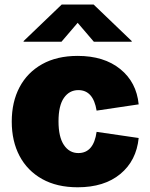

<svg xmlns="http://www.w3.org/2000/svg" viewBox="-20 -792 643 822"><path d="M312.5 9.8Q223.6 9.8 160.4 -25.6Q97.2 -61 63.7 -124.3Q30.3 -187.5 30.3 -271.5Q30.3 -355.5 63.7 -418.7Q97.2 -481.9 160.4 -517.3Q223.6 -552.7 312.5 -552.7Q425.3 -552.7 494.9 -496.3Q564.5 -439.9 573.7 -345.2L393.6 -318.4Q379.4 -406.2 315.4 -406.2Q276.9 -406.2 253.7 -373Q230.5 -339.8 230.5 -272.5Q230.5 -205.6 253.7 -171.1Q276.9 -136.7 315.4 -136.7Q380.9 -136.7 393.6 -227.5L573.7 -201.2Q564 -104 495.1 -47.1Q426.3 9.8 312.5 9.8ZM243.2 -613.3H81.1V-616.2L244.1 -772.5H380.9L543.9 -616.2V-613.3H381.8L312.5 -694.3Z"/></svg>

Font: Inter Black
Style: Regular
Weight: 900
Designer: Rasmus Andersson
Foundry: rsms
Version: Version 4.000;git-a52131595